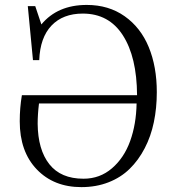

<svg xmlns="http://www.w3.org/2000/svg" viewBox="-20 -748 713 779"><path d="M310.1 11.2Q198.2 11.2 129.2 -60.8Q60.1 -132.8 60.1 -255.9Q60.1 -310.5 68.8 -361.8H536.1Q535.2 -516.6 478.5 -604.7Q421.9 -692.9 315.9 -692.9Q235.4 -692.9 189 -644.3Q142.6 -595.7 139.2 -503.9H113.8L92.8 -723.1H123L147.9 -648.9Q213.4 -728 332 -728Q420.9 -728 485.8 -682.1Q550.8 -636.2 583.5 -556.9Q616.2 -477.5 616.2 -374Q616.2 -309.6 604.2 -252.2Q592.3 -194.8 567.1 -146.5Q542 -98.1 506.1 -63Q470.2 -27.8 420.2 -8.3Q370.1 11.2 310.1 11.2ZM318.8 -22.9Q385.3 -22.9 434.3 -65.2Q483.4 -107.4 508.1 -175.8Q532.7 -244.1 534.2 -328.1H138.2Q132.8 -284.2 132.8 -246.1Q133.8 -140.6 180.2 -81.8Q226.6 -22.9 318.8 -22.9Z"/></svg>

Font: Literata Light
Style: Regular
Weight: 300
Designer: Latin by Veronika Burian and Jose Scaglione. Greek by Irene Vlachou. Cyrillic by Vera Evstafieva.
Foundry: TypeTogether
Version: Version 3.021